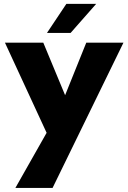

<svg xmlns="http://www.w3.org/2000/svg" viewBox="-20 -713 647 968"><path d="M57.6 234.4 273.4 -146.5 415 -498H602.5L245.1 234.4ZM244.1 19.5 4.9 -498H198.2L360.4 -107.4ZM216.8 -546.9 314.5 -693.4H464.8L335.9 -546.9Z"/></svg>

Font: Sen ExtraBold
Style: Regular
Weight: 800
Version: Version 2.000;gftools[0.9.31]